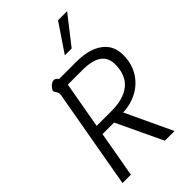

<svg xmlns="http://www.w3.org/2000/svg" viewBox="-280 -1042 1135 1135"><g transform="rotate(-45 287.5 -475.0)"><path d="M144 -622Q145 -626 145 -632Q145 -644 140.5 -651Q136 -658 135 -660Q130 -667 128.5 -671Q127 -675 130 -682Q136 -694 149.5 -706Q163 -718 178 -718Q184 -718 191.5 -713Q199 -708 204 -700H347Q453 -700 513 -656.5Q573 -613 573 -533Q573 -466 543.5 -413Q514 -360 459.5 -328Q405 -296 332 -292L469 0H388L252 -288H155L104 0H34ZM288 -347Q392 -347 446 -392.5Q500 -438 500 -527Q500 -583 460.5 -611.5Q421 -640 338 -640H217L165 -347ZM445 -950H521L384 -775H327Z"/></g></svg>

Font: Niramit Light
Style: Italic
Weight: 300
Italic angle: -10°
Designer: Katatrad Aksorn Co.,Ltd.
Foundry: Cadson Demak Co.,Ltd.
Version: Version 1.000; ttfautohint (v1.6)